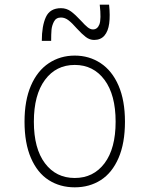

<svg xmlns="http://www.w3.org/2000/svg" viewBox="-20 -790 640 822"><path d="M300 -512Q220 -512 172.5 -448Q125 -384 125 -269Q125 -154 172.5 -91Q220 -28 300 -28Q380 -28 427.5 -91Q475 -154 475 -269Q475 -384 427.5 -448Q380 -512 300 -512ZM300 -552Q362 -552 411 -519.5Q460 -487 487.5 -423.5Q515 -360 515 -269Q515 -177 487.5 -113.5Q460 -50 411.5 -19Q363 12 300 12Q237 12 188.5 -19Q140 -50 112.5 -113.5Q85 -177 85 -269Q85 -360 112.5 -423.5Q140 -487 189 -519.5Q238 -552 300 -552ZM241 -755Q265 -755 284 -741Q303 -727 327 -701Q344 -682 355.5 -673Q367 -664 378 -664Q397 -664 405.5 -685.5Q414 -707 407 -770H447Q452 -723 447.5 -689.5Q443 -656 427 -637.5Q411 -619 383 -619Q364 -619 347.5 -631.5Q331 -644 309 -668Q289 -691 273.5 -703Q258 -715 241 -715Q220 -715 211 -697.5Q202 -680 200.5 -662Q199 -644 199 -615H159Q159 -679 176.5 -717Q194 -755 241 -755Z"/></svg>

Font: Fliege Mono Thin
Style: Regular
Weight: 100
Version: Version 0.020;Glyphs 3.3 (3306)